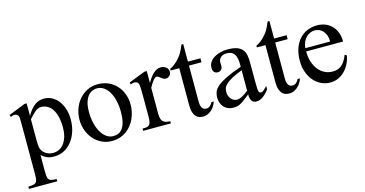

<svg xmlns="http://www.w3.org/2000/svg" viewBox="-88 -967 2958 1555"><g transform="rotate(-15 1391.5 -190.0)"><path d="M466.8 -240.7Q466.8 -188 451.9 -141.6Q437 -95.2 409.9 -60.3Q382.8 -25.4 345.2 -5.4Q307.6 14.6 261.7 14.6Q251 14.6 238.8 13.7Q226.6 12.7 213.4 8.5Q200.2 4.4 185.5 -3.7Q170.9 -11.7 155.3 -25.9V109.4Q155.3 135.7 157 152.3Q158.7 168.9 166.3 178.5Q173.8 188 189.2 191.7Q204.6 195.3 231.4 196.3V214.8H-5.9V196.3Q21.5 195.3 37.1 191.9Q52.7 188.5 60.5 179Q68.4 169.4 70.3 152.3Q72.3 135.3 72.3 107.4V-315.9Q72.3 -334.5 72 -346.4Q71.8 -358.4 70.3 -366.5Q68.8 -374.5 65.4 -379.4Q62 -384.3 56.2 -388.7Q48.3 -394 36.4 -394.8Q24.4 -395.5 2.9 -386.7L-2.9 -403.3L136.7 -459H155.3V-354.5Q172.4 -383.8 189.5 -404.1Q206.5 -424.3 224.1 -436.8Q241.7 -449.2 260.3 -454.6Q278.8 -460 299.3 -460Q336.4 -460 367.2 -443.1Q397.9 -426.3 420.2 -396.7Q442.4 -367.2 454.6 -327.1Q466.8 -287.1 466.8 -240.7ZM388.7 -194.3Q388.7 -248.5 378.4 -287.6Q368.2 -326.7 350.6 -351.6Q333 -376.5 309.6 -388.4Q286.1 -400.4 259.8 -400.4Q245.1 -400.4 232.7 -394.8Q220.2 -389.2 208 -379.2Q195.8 -369.1 183.1 -355.5Q170.4 -341.8 155.3 -325.2V-157.7Q155.3 -105.5 159.7 -86.4Q163.1 -73.7 170.9 -61Q178.7 -48.3 191.4 -38.3Q204.1 -28.3 221.2 -22Q238.3 -15.6 259.8 -15.6Q288.6 -15.6 312.3 -28.1Q335.9 -40.5 352.8 -63.5Q369.6 -86.4 379.2 -119.6Q388.7 -152.8 388.7 -194.3Z M966.3 -231.9Q966.3 -203.1 960.2 -173.6Q954.1 -144 941.9 -116.7Q929.7 -89.4 911.1 -65.4Q892.6 -41.5 868.2 -23.7Q843.8 -5.9 813 4.4Q782.2 14.6 745.6 14.6Q698.7 14.6 659.9 -4.4Q621.1 -23.4 593 -55.7Q564.9 -87.9 549.6 -130.4Q534.2 -172.9 534.2 -219.2Q534.2 -264.6 549.1 -307.9Q564 -351.1 592 -384.8Q620.1 -418.5 660.2 -439.2Q700.2 -460 750.5 -460Q798.8 -460 838.4 -442.4Q877.9 -424.8 906.5 -394Q935.1 -363.3 950.7 -321.5Q966.3 -279.8 966.3 -231.9ZM875 -194.3Q875 -244.1 865.2 -287.1Q855.5 -330.1 837.4 -361.6Q819.3 -393.1 793.5 -411.1Q767.6 -429.2 735.4 -429.2Q716.3 -429.2 696.5 -420.9Q676.8 -412.6 660.6 -393.1Q644.5 -373.5 634.5 -341.1Q624.5 -308.6 624.5 -259.8Q624.5 -211.9 634.5 -168.5Q644.5 -125 663.1 -92.3Q681.6 -59.6 707.8 -40.3Q733.9 -21 766.1 -21Q790.5 -21 810.5 -30Q830.6 -39.1 844.7 -59.6Q858.9 -80.1 866.9 -113.3Q875 -146.5 875 -194.3Z M1341.8 -406.2Q1341.8 -397.5 1338.4 -389.2Q1335 -380.9 1328.9 -374.8Q1322.8 -368.7 1314.7 -364.7Q1306.6 -360.8 1297.4 -360.8Q1285.2 -360.8 1275.6 -366.2Q1266.1 -371.6 1258.3 -378.2Q1250.5 -384.8 1243.2 -390.1Q1235.8 -395.5 1228 -395.5Q1215.8 -395.5 1198.5 -375.2Q1181.2 -355 1162.6 -319.3V-104Q1162.6 -83 1166 -66.9Q1169.4 -50.8 1178.2 -40Q1187 -29.3 1202.4 -23.9Q1217.8 -18.6 1241.7 -18.6V0H1009.3V-18.6Q1030.3 -18.6 1044.2 -20.8Q1058.1 -22.9 1066.2 -31.2Q1074.2 -39.6 1077.6 -56.2Q1081.1 -72.8 1081.1 -101.1V-274.4Q1081.1 -309.6 1080.3 -330.3Q1079.6 -351.1 1077.9 -362.8Q1076.2 -374.5 1073.2 -379.9Q1070.3 -385.3 1066.4 -389.6Q1055.7 -395.5 1042.7 -396.5Q1029.8 -397.5 1009.3 -388.7L1004.9 -406.2L1143.6 -460H1162.6V-359.9Q1218.3 -460 1278.3 -460Q1291.5 -460 1303.2 -456.1Q1314.9 -452.1 1323.5 -445.1Q1332 -438 1336.9 -428Q1341.8 -418 1341.8 -406.2Z M1623 -81.5Q1615.2 -56.6 1602.1 -38.6Q1588.9 -20.5 1573.7 -8.8Q1558.6 2.9 1542.2 8.8Q1525.9 14.6 1511.2 14.6Q1495.1 14.6 1479.5 10.3Q1463.9 5.9 1451.2 -7.1Q1438.5 -20 1430.7 -43.2Q1422.9 -66.4 1422.9 -104V-414.1H1351.1V-429.2Q1371.1 -436.5 1393.3 -454.8Q1415.5 -473.1 1434.6 -495.6Q1441.4 -503.9 1446.8 -511.2Q1452.1 -518.6 1458.5 -529.1Q1464.8 -539.6 1472.2 -555.2Q1479.5 -570.8 1489.7 -594.7H1504.4V-447.3H1609.4V-414.1H1504.4V-115.7Q1504.4 -93.8 1507.8 -79.6Q1511.2 -65.4 1517.3 -57.1Q1523.4 -48.8 1531.5 -45.4Q1539.6 -42 1548.8 -41.5Q1566.9 -40.5 1580.8 -51.5Q1594.7 -62.5 1603.5 -81.5Z M2065.9 -64.5Q2010.7 8.3 1959 8.3Q1948.2 8.3 1938.7 4.9Q1929.2 1.5 1922.1 -6.8Q1915 -15.1 1910.9 -29.1Q1906.7 -43 1906.7 -64.5Q1877.4 -41.5 1858.2 -27.1Q1838.9 -12.7 1824 -4.9Q1809.1 2.9 1795.7 5.6Q1782.2 8.3 1764.6 8.3Q1740.7 8.3 1721.2 0.2Q1701.7 -7.8 1687.5 -22.7Q1673.3 -37.6 1665.5 -58.8Q1657.7 -80.1 1657.7 -106Q1657.7 -130.9 1666.7 -153.3Q1675.8 -175.8 1702.6 -198.5Q1729.5 -221.2 1778.3 -245.1Q1827.1 -269 1906.7 -296.4V-314.9Q1906.7 -347.2 1901.6 -369.1Q1896.5 -391.1 1886.2 -405Q1876 -418.9 1860.4 -425Q1844.7 -431.2 1823.2 -431.2Q1792.5 -431.2 1774.9 -415.3Q1757.3 -399.4 1755.9 -376.5L1756.8 -347.2Q1757.8 -326.2 1746.3 -313.7Q1734.9 -301.3 1716.3 -301.3Q1696.8 -301.3 1686 -313.7Q1675.3 -326.2 1675.3 -348.1Q1675.3 -374.5 1688.7 -395.3Q1702.1 -416 1724.9 -430.4Q1747.6 -444.8 1777.1 -452.4Q1806.6 -460 1838.9 -460Q1887.2 -460 1916.7 -449.5Q1946.3 -439 1962.4 -419.2Q1978.5 -399.4 1983.6 -371.1Q1988.8 -342.8 1988.8 -307.6V-155.3Q1988.8 -124 1989.7 -104Q1990.7 -84 1991.2 -77.1Q1993.7 -64 1998.5 -58.6Q2003.4 -53.2 2012.7 -53.2Q2017.1 -53.2 2021 -54.4Q2024.9 -55.7 2030.3 -59.6Q2035.6 -63.5 2043.9 -71.3Q2052.2 -79.1 2065.9 -92.8ZM1906.7 -267.6Q1850.1 -245.6 1817.1 -227.3Q1784.2 -209 1767.1 -192.4Q1750 -175.8 1745.4 -160.4Q1740.7 -145 1740.7 -128.9Q1740.7 -111.3 1746.1 -96.7Q1751.5 -82 1760.5 -71Q1769.5 -60.1 1782 -53.7Q1794.4 -47.4 1808.6 -46.9Q1827.6 -45.9 1851.8 -58.6Q1876 -71.3 1906.7 -96.2Z M2345.7 -81.5Q2337.9 -56.6 2324.7 -38.6Q2311.5 -20.5 2296.4 -8.8Q2281.2 2.9 2264.9 8.8Q2248.5 14.6 2233.9 14.6Q2217.8 14.6 2202.1 10.3Q2186.5 5.9 2173.8 -7.1Q2161.1 -20 2153.3 -43.2Q2145.5 -66.4 2145.5 -104V-414.1H2073.7V-429.2Q2093.8 -436.5 2116 -454.8Q2138.2 -473.1 2157.2 -495.6Q2164.1 -503.9 2169.4 -511.2Q2174.8 -518.6 2181.2 -529.1Q2187.5 -539.6 2194.8 -555.2Q2202.1 -570.8 2212.4 -594.7H2227.1V-447.3H2332V-414.1H2227.1V-115.7Q2227.1 -93.8 2230.5 -79.6Q2233.9 -65.4 2240 -57.1Q2246.1 -48.8 2254.2 -45.4Q2262.2 -42 2271.5 -41.5Q2289.6 -40.5 2303.5 -51.5Q2317.4 -62.5 2326.2 -81.5Z M2760.7 -163.6Q2755.9 -130.9 2740.7 -98.9Q2725.6 -66.9 2702.1 -41.7Q2678.7 -16.6 2647 -1Q2615.2 14.6 2576.7 14.6Q2537.1 14.6 2501.5 -1.7Q2465.8 -18.1 2439.2 -48.6Q2412.6 -79.1 2397 -122.3Q2381.3 -165.5 2381.3 -218.8Q2381.3 -275.4 2396.7 -320.3Q2412.1 -365.2 2439.7 -396.5Q2467.3 -427.7 2505.4 -444.3Q2543.5 -460.9 2588.9 -460.9Q2626 -460.9 2657.5 -448.5Q2689 -436 2711.9 -412.6Q2734.9 -389.2 2747.8 -355.5Q2760.7 -321.8 2760.7 -279.3H2450.7Q2450.7 -229.5 2463.9 -189.9Q2477.1 -150.4 2499.5 -123Q2522 -95.7 2551.5 -81.3Q2581.1 -66.9 2613.8 -66.4Q2635.7 -65.9 2654.5 -71Q2673.3 -76.2 2689.5 -88.6Q2705.6 -101.1 2719.5 -121.8Q2733.4 -142.6 2745.1 -173.3ZM2658.7 -306.6Q2658.7 -343.8 2647.9 -366.9Q2637.2 -390.1 2622.1 -403.3Q2606.9 -416.5 2590.3 -421.4Q2573.7 -426.3 2561.5 -426.3Q2542 -426.3 2523.2 -418.5Q2504.4 -410.6 2489.3 -395.5Q2474.1 -380.4 2463.9 -357.9Q2453.6 -335.4 2450.7 -306.6Z"/></g></svg>

Font: Doulos SIL Viet
Style: Regular
Weight: 400
Designer: Walt Agee, Victor Gaultney, Peter Martin, Debbi Hosken, Becca Hirsbrunner
Foundry: SIL International
Version: Version 5.000